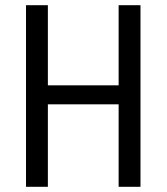

<svg xmlns="http://www.w3.org/2000/svg" viewBox="-20 -718 640 738"><path d="M436 -317H164V0H80V-698H164V-390H436V-698H520V0H436Z"/></svg>

Font: Lilex Nerd Font
Style: Regular
Weight: 400
Designer: Mike Abbink, Paul van der Laan, Pieter van Rosmalen, Mikhael Khrustik
Foundry: Mikhael Khrustik
Version: Version 2.400; ttfautohint (v1.8.4.7-5d5b);Nerd Fonts 3.3.0